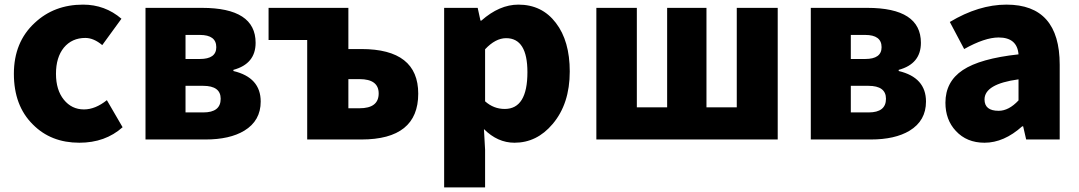

<svg xmlns="http://www.w3.org/2000/svg" viewBox="-20 -603 4666 830"><path d="M122 -65Q40 -146 40 -284Q40 -421 130 -504Q214 -583 339 -583Q434 -583 505 -522L422 -408Q385 -439 349 -439Q291 -439 256 -397Q222 -355 222 -284Q222 -214 256 -172Q290 -130 343 -130Q392 -130 442 -170L510 -53Q435 14 323 14Q200 14 122 -65Z M609 -569H853Q1085 -569 1085 -418Q1085 -327 989 -301V-296Q1107 -268 1107 -164Q1107 -81 1036 -38Q973 0 868 0H609ZM844 -348Q915 -348 915 -399Q915 -452 844 -452H782V-348ZM859 -117Q934 -117 934 -176Q934 -232 858 -232H782V-117Z M1308 -430H1141V-569H1486V-391H1542Q1788 -391 1788 -198Q1788 0 1542 0H1308ZM1534 -135Q1617 -135 1617 -199Q1617 -261 1534 -261H1486V-135Z M1900 -569H2045L2057 -514H2061Q2139 -583 2221 -583Q2323 -583 2383 -504Q2443 -426 2443 -294Q2443 -154 2369 -67Q2301 14 2204 14Q2131 14 2072 -45L2077 44V207H1900ZM2260 -291Q2260 -438 2168 -438Q2122 -438 2077 -390V-165Q2114 -132 2162 -132Q2260 -132 2260 -291Z M2558 -569H2733V-139H2864V-569H3034V-139H3165V-569H3342V0H2558Z M3485 -569H3729Q3961 -569 3961 -418Q3961 -327 3865 -301V-296Q3983 -268 3983 -164Q3983 -81 3912 -38Q3849 0 3744 0H3485ZM3720 -348Q3791 -348 3791 -399Q3791 -452 3720 -452H3658V-348ZM3735 -117Q3810 -117 3810 -176Q3810 -232 3734 -232H3658V-117Z M4112 -37Q4067 -85 4067 -159Q4067 -250 4142 -300Q4217 -350 4383 -368Q4377 -441 4297 -441Q4237 -441 4148 -391L4086 -508Q4211 -583 4331 -583Q4561 -583 4561 -323V0H4416L4403 -57H4399Q4320 14 4236 14Q4159 14 4112 -37ZM4383 -169V-260Q4236 -240 4236 -173Q4236 -124 4297 -124Q4341 -124 4383 -169Z"/></svg>

Font: KaiGen Gothic KR Heavy
Style: Heavy
Weight: 900
Designer: Ryoko NISHIZUKA  (kana & ideographs); Paul D. Hunt (Latin, Greek & Cyrillic); Wenlong ZHANG  (bopomofo); Sandoll Communi
Foundry: Adobe Systems Incorporated
Version: Version 1.002 March 28, 2018